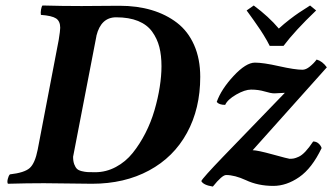

<svg xmlns="http://www.w3.org/2000/svg" viewBox="-20 -667 1210 699"><path d="M331.1 -537.1V-536.1L246.1 -96.2Q246.1 -80.1 250.2 -69.1Q254.4 -58.1 260 -52.5Q265.6 -46.9 277.6 -43.9Q289.6 -41 298.8 -40.5Q308.1 -40 326.2 -40Q366.2 -40 401.9 -59.1Q437.5 -78.1 463.1 -110.1Q488.8 -142.1 509.3 -182.1Q529.8 -222.2 542.5 -265.9Q555.2 -309.6 561.5 -350.3Q567.9 -391.1 567.9 -425.8Q567.9 -465.3 560.1 -495.8Q552.2 -526.4 533.9 -551.8Q515.6 -577.1 482.7 -590.6Q449.7 -604 402.8 -604Q347.7 -604 331.1 -537.1ZM276.9 -645Q301.3 -645 345.9 -645.5Q390.6 -646 415 -646Q479 -646 531.7 -630.4Q584.5 -614.7 624.5 -584Q664.6 -553.2 686.8 -502.9Q709 -452.6 709 -387.2Q709 -271.5 660.6 -183.1Q612.3 -94.7 522.7 -46.4Q433.1 2 314.9 2Q296.9 2 229 1Q161.1 0 140.1 0Q79.1 0 8.8 2Q5.4 -3.4 8.3 -15.4Q11.2 -27.3 16.1 -32.2Q68.8 -38.1 88.1 -55.2Q107.4 -72.3 117.2 -122.1L193.8 -522Q199.2 -555.2 199.2 -565.9Q199.2 -589.8 184.1 -599.9Q168.9 -609.9 128.9 -612.8Q127.4 -621.1 129.4 -632.3Q131.3 -643.6 134.8 -647Q205.1 -645 276.9 -645ZM712.9 -7.8Q717.8 -19 792 -96.2L1017.1 -329.1Q1009.8 -329.1 998 -328.1Q986.3 -327.1 979 -327.1Q966.3 -327.1 943.6 -334Q920.9 -340.8 894 -340.8Q871.6 -340.8 840.1 -322.8Q808.6 -304.7 799.8 -285.2Q777.3 -285.2 769 -295.9Q785.2 -341.8 830.3 -390.4Q875.5 -439 908.2 -439Q938.5 -439 996.1 -426Q1053.7 -413.1 1081.1 -413.1Q1093.8 -413.1 1107.9 -424.6Q1122.1 -436 1132.8 -450.2Q1153.8 -444.3 1169.9 -421.9L899.9 -120.1Q917 -120.1 973.6 -104.5Q1030.3 -88.9 1034.2 -88.9Q1043.5 -88.9 1049.8 -90.1Q1056.2 -91.3 1067.6 -96.4Q1079.1 -101.6 1092.3 -115.7Q1105.5 -129.9 1120.1 -151.9Q1131.8 -151.9 1140.1 -144.3Q1148.4 -136.7 1150.9 -127.9Q1115.7 -54.2 1069.3 -22.2Q1022.9 9.8 975.1 9.8Q919.4 9.8 875 -11.2Q834.5 -29.8 803.2 -29.8Q788.6 -29.8 754.9 12.2Q720.2 6.8 712.9 -7.8ZM1012.2 -500H961.9Q957 -509.8 951.9 -519Q946.8 -528.3 939.9 -539.3Q933.1 -550.3 928.7 -556.9Q924.3 -563.5 915.3 -576.4Q906.2 -589.4 903.6 -593.3Q900.9 -597.2 890.1 -612.1Q879.4 -627 877.9 -628.9L903.8 -647Q958.5 -606.4 995.1 -563Q1013.7 -580.1 1033.9 -595.7Q1054.2 -611.3 1068.1 -620.6Q1082 -629.9 1108.9 -647L1130.9 -628.9Q1053.7 -555.2 1012.2 -500Z"/></svg>

Font: Common Serif
Style: Bold Italic
Weight: 700
Italic angle: -12°
Designer: Philipp H. Poll, Khaled Hosny
Foundry: Stefan Peev, Context Ltd.
Version: Version 1.026